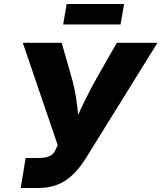

<svg xmlns="http://www.w3.org/2000/svg" viewBox="-20 -942 809 962"><path d="M84 0 108.4 -150.4H171.4Q209.5 -150.4 229.2 -160.2Q249 -169.9 258.3 -191.4L269 -215.3L94.2 -727.5H289.1L336.4 -562Q353 -505.4 361.1 -452.4Q369.1 -399.4 372.8 -352.8Q376.5 -306.2 379.4 -268.1H327.1Q344.2 -306.2 365 -352.5Q385.7 -398.9 411.9 -451.7Q438 -504.4 470.7 -562L565.4 -727.5H769L410.6 -149.9Q379.4 -99.6 344.2 -66.2Q309.1 -32.7 266.8 -16.4Q224.6 0 170.9 0ZM601.6 -921.9 584 -819.3H296.4L314 -921.9Z"/></svg>

Font: Inter 18pt ExtraBold
Style: Italic
Weight: 800
Italic angle: -9.3988°
Designer: Rasmus Andersson
Foundry: rsms
Version: Version 4.001;git-66647c0bb